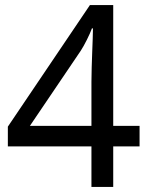

<svg xmlns="http://www.w3.org/2000/svg" viewBox="-20 -738 591 758"><path d="M341 -160H11V-238L335 -718H427V-241H531V-160H427V0H341ZM341 -241V-415Q341 -442 342 -472Q343 -502 344 -531Q345 -560 346 -585Q347 -610 347 -626H343Q336 -607 323 -581Q310 -555 299 -538L98 -241Z"/></svg>

Font: gurmukhi25
Style: Book
Weight: 400
Designer: Jelle Bosma - Monotype Design Team
Foundry: Monotype Imaging Inc.
Version: Version 2.003